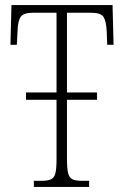

<svg xmlns="http://www.w3.org/2000/svg" viewBox="-20 -734 488 754"><path d="M113 0V-24H145Q168 -24 180.5 -30Q193 -36 197.5 -53.5Q202 -71 202 -108V-342H82V-371H202V-684H110Q72 -684 61 -667.5Q50 -651 49 -612L46 -558H21L25 -714H422L426 -558H401L399 -612Q397 -651 386.5 -667.5Q376 -684 337 -684H243V-371H361V-342H243V-109Q243 -72 247.5 -54Q252 -36 264.5 -30Q277 -24 300 -24H330V0Z"/></svg>

Font: Noto Serif ExtraCondensed ExtraLight
Style: Regular
Weight: 200
Width: 2
Designer: Monotype Design Team
Foundry: Monotype Imaging Inc.
Version: Version 2.015